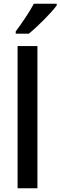

<svg xmlns="http://www.w3.org/2000/svg" viewBox="-20 -1006 323 1026"><path d="M283 -977V-986H161C137 -941 96 -881 64 -838V-826H134C180 -863 255 -938 283 -977ZM180 0V-760H74V0Z"/></svg>

Font: Noto Sans Bengali SemiCondensed Medium
Style: Regular
Weight: 500
Width: 4
Designer: Joana Ranito - Universal Thirst; Jelle Bosma - Monotype Design Team
Foundry: Universal Thirst ehf.
Version: Version 3.000